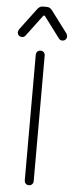

<svg xmlns="http://www.w3.org/2000/svg" viewBox="-61 -871 348 901"><g transform="rotate(5 113.0 -420.5)"><path d="M18 -690Q9 -690 3 -696Q-3 -702 -3 -711Q-3 -716 1 -724L79 -828Q89 -841 104 -841H122Q137 -841 147 -828L225 -724Q229 -716 229 -711Q229 -702 223 -696Q217 -690 208 -690Q197 -690 191 -699L116 -799H110L35 -699Q29 -690 18 -690ZM132 -21Q132 -12 126 -6Q120 0 111 0Q102 0 96 -6Q90 -12 90 -21V-613Q90 -622 96 -628Q102 -634 111 -634Q120 -634 126 -628Q132 -622 132 -613Z"/></g></svg>

Font: Jura Light
Style: Regular
Weight: 300
Designer: Daniel Johnson, Alexei Vanyashin
Foundry: Daniel Johnson
Version: Version 5.103